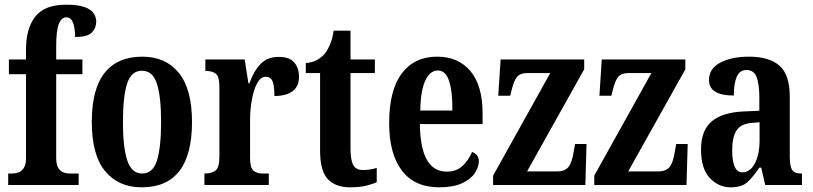

<svg xmlns="http://www.w3.org/2000/svg" viewBox="-20 -790 3471 820"><path d="M15 0V-49H34Q45 -49 58.5 -53.5Q72 -58 81.5 -72.5Q91 -87 91 -116V-473H18V-536H91V-577Q91 -669 131 -719.5Q171 -770 262 -770Q314 -770 342 -759.5Q370 -749 380.5 -732.5Q391 -716 391 -698Q391 -671 372.5 -651.5Q354 -632 301 -632Q301 -650 298 -669.5Q295 -689 287 -702.5Q279 -716 264 -716Q242 -716 231 -687Q220 -658 220 -593V-536H332V-473H220V-116Q220 -87 229 -72.5Q238 -58 251.5 -53.5Q265 -49 277 -49H316V0Z M585 10Q486 10 429 -59Q372 -128 372 -269Q372 -410 427 -479Q482 -548 588 -548Q687 -548 743.5 -479Q800 -410 800 -269Q800 10 585 10ZM587 -49Q633 -49 650.5 -105Q668 -161 668 -269Q668 -378 650 -433Q632 -488 586 -488Q541 -488 523 -433Q505 -378 505 -269Q505 -161 523.5 -105Q542 -49 587 -49Z M853 0V-49H856Q884 -49 900.5 -61.5Q917 -74 917 -121V-419Q917 -463 902 -475Q887 -487 860 -487H857V-536H1025L1041 -434H1045Q1064 -487 1093 -517Q1122 -547 1171 -547Q1216 -547 1236.5 -523.5Q1257 -500 1257 -462Q1257 -421 1229.5 -400.5Q1202 -380 1152 -380Q1152 -421 1144.5 -441.5Q1137 -462 1114 -462Q1093 -462 1078 -434Q1063 -406 1055.5 -363Q1048 -320 1048 -276V-116Q1048 -72 1063 -60.5Q1078 -49 1102 -49H1128V0Z M1475 10Q1414 10 1380.5 -24.5Q1347 -59 1347 -147V-478H1286V-521Q1316 -523 1336 -535Q1356 -547 1369 -563Q1380 -578 1389.5 -600Q1399 -622 1405 -659H1477V-536H1581V-478H1477V-155Q1477 -107 1488.5 -85.5Q1500 -64 1529 -64Q1562 -64 1589 -73V-12Q1575 -5 1546 2.5Q1517 10 1475 10Z M1856 10Q1750 10 1696 -62Q1642 -134 1642 -264Q1642 -405 1696 -476.5Q1750 -548 1847 -548Q1937 -548 1989 -486.5Q2041 -425 2041 -306V-260H1773Q1775 -155 1804 -106Q1833 -57 1888 -57Q1930 -57 1956 -82Q1982 -107 1996 -141Q2008 -137 2016.5 -127.5Q2025 -118 2025 -101Q2025 -77 2008 -51Q1991 -25 1953.5 -7.5Q1916 10 1856 10ZM1912 -318Q1913 -396 1898.5 -442.5Q1884 -489 1850 -489Q1816 -489 1796 -445Q1776 -401 1775 -318Z M2086 0V-40L2330 -478H2232Q2202 -478 2188.5 -462Q2175 -446 2165 -405L2159 -381H2108L2118 -536H2475V-494L2231 -58H2358Q2393 -58 2408 -77Q2423 -96 2430 -142L2436 -175H2485L2480 0Z M2518 0V-40L2762 -478H2664Q2634 -478 2620.5 -462Q2607 -446 2597 -405L2591 -381H2540L2550 -536H2907V-494L2663 -58H2790Q2825 -58 2840 -77Q2855 -96 2862 -142L2868 -175H2917L2912 0Z M3101 10Q3049 10 3011.5 -29.5Q2974 -69 2974 -152Q2974 -233 3019.5 -271.5Q3065 -310 3156 -314L3223 -317V-373Q3223 -430 3211.5 -460.5Q3200 -491 3168 -491Q3139 -491 3126.5 -462Q3114 -433 3114 -382Q3008 -382 3008 -448Q3008 -498 3057 -523Q3106 -548 3179 -548Q3265 -548 3309 -509.5Q3353 -471 3353 -377V-120Q3353 -79 3363.5 -64Q3374 -49 3402 -49H3405V0H3248L3231 -74H3223Q3196 -34 3172 -12Q3148 10 3101 10ZM3150 -54Q3184 -54 3204 -92.5Q3224 -131 3224 -191V-268L3190 -265Q3143 -261 3125 -232Q3107 -203 3107 -147Q3107 -104 3117.5 -79Q3128 -54 3150 -54Z"/></svg>

Font: Noto Serif Armenian ExtraCondensed
Style: Bold
Weight: 700
Width: 2
Designer: Monotype Design Team
Foundry: Monotype Imaging Inc.
Version: Version 2.008; ttfautohint (v1.8.4.7-5d5b)